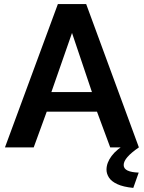

<svg xmlns="http://www.w3.org/2000/svg" viewBox="-20 -730 712 951"><path d="M266.7 -710H406.8L667.9 0H525.9L460.4 -176.9H211.5L147 0H4.6ZM435.4 -273.9 336.7 -566.8 234.5 -273.9ZM507.5 110.6Q507.5 76.3 532.7 42.6Q557.9 8.9 609.5 -20.7H651.1L667.9 0Q630.1 26 611.3 47.6Q592.6 69.2 592.6 87.3Q592.6 105.5 611.8 114.7Q631 123.8 667 124.9L640.2 200.7Q590.3 195.8 561 182.1Q531.7 168.5 519.6 149.4Q507.5 130.3 507.5 110.6Z"/></svg>

Font: Raleway Thin
Style: Regular
Weight: 100
Designer: Matt McInerney, Pablo Impallari, Rodrigo Fuenzalida
Foundry: Matt McInerney, Pablo Impallari, Rodrigo Fuenzalida
Version: Version 4.026